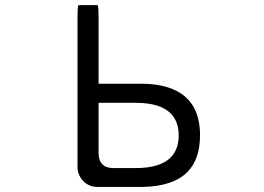

<svg xmlns="http://www.w3.org/2000/svg" viewBox="-20 -735 1040 756"><path d="M368.2 -330.1H519.5Q611.3 -329.1 651.9 -288.6Q683.6 -256.8 683.6 -201.9Q683.6 -147 651.9 -114.7Q609.9 -73.2 514.6 -73.2H426.8Q397.9 -73.2 383.1 -88.1Q368.2 -103 368.2 -131.8ZM288.6 -714.8Q285.2 -704.1 285.2 -668.9V-78.1Q285.2 -44.9 309.1 -21Q331.1 1 363.3 1H543Q661.6 -1.5 717.3 -57.1Q767.6 -107.4 767.6 -202.1Q767.6 -331.1 673.3 -377.9Q622.6 -403.8 543 -405.3H368.2V-668.9Q368.2 -704.6 364.7 -714.8Z"/></svg>

Font: YuPearl-Light
Style: Light
Weight: 300
Designer: Max Yao
Foundry: Max-Everyday
Version: Version 1.011; ttfautohint (v1.8.3)